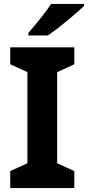

<svg xmlns="http://www.w3.org/2000/svg" viewBox="-20 -1020 446 974"><path d="M357 -66H32V-152L119 -192V-654L32 -694V-780H357V-694L270 -654V-192L357 -152ZM406 -990Q392 -976 369 -956Q346 -936 319.5 -914Q293 -892 267.5 -872.5Q242 -853 223 -840H124V-853Q140 -872 161.5 -897.5Q183 -923 204 -950.5Q225 -978 239 -1000H406Z"/></svg>

Font: Noto Sans Malayalam UI
Style: Regular
Weight: 400
Designer: Jelle Bosma - Monotype Design Team
Foundry: Monotype Imaging Inc.
Version: Version 2.104